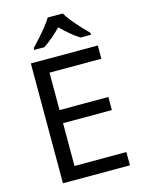

<svg xmlns="http://www.w3.org/2000/svg" viewBox="-137 -1024 830 1105"><g transform="rotate(-15 278.0 -472.0)"><path d="M496 0H97V-714H496V-635H187V-412H478V-334H187V-79H496ZM349 -944Q361 -922 383.5 -894.5Q406 -867 430.5 -840.5Q455 -814 474 -795V-784H412Q386 -800 358 -823.5Q330 -847 303 -874Q276 -847 249 -824Q222 -801 196 -784H136V-795Q155 -815 178.5 -841Q202 -867 224 -894.5Q246 -922 259 -944Z"/></g></svg>

Font: Noto Sans Hebrew
Style: Regular
Weight: 400
Designer: Monotype Design Team
Foundry: Monotype Imaging Inc.
Version: Version 2.003;January 10, 2023;FontCreator 14.0.0.2877 64-bi